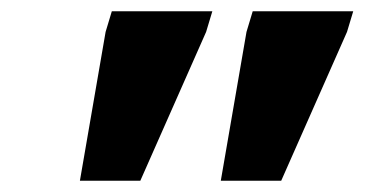

<svg xmlns="http://www.w3.org/2000/svg" viewBox="-20 -718 646 340"><path d="M121.5 -398 167 -661.5 178 -698H356L345 -661.5L228.5 -398ZM371 -398 416.5 -661.5 427.5 -698H605.5L594.5 -661.5L478 -398Z"/></svg>

Font: Newsreader 9pt ExtraBold
Style: Italic
Weight: 800
Italic angle: -17°
Designer: Hugues Gentile
Foundry: Production Type
Version: Version 1.003